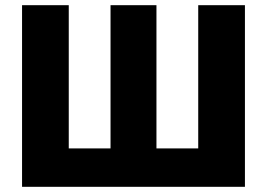

<svg xmlns="http://www.w3.org/2000/svg" viewBox="-20 -720 1029 740"><path d="M65 0H924V-700H744V-148H583V-700H406V-148H245V-700H65Z"/></svg>

Font: Fixel Text ExtraBold
Style: Regular
Weight: 800
Width: 4
Designer: AlfaBravo + MacPaw
Foundry: Kyrylo Tkachov, Marchela Mozhyna, Serhii Makarenko, Maria Weinstein, Zakhar Kryvoshyya
Version: Version 1.211